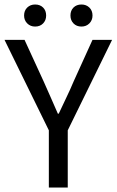

<svg xmlns="http://www.w3.org/2000/svg" viewBox="-21 -833 518 853"><path d="M196 0V-254L-1 -656H88L173 -471Q189 -435 204.5 -400Q220 -365 236 -328H240Q257 -365 274 -400Q291 -435 306 -471L390 -656H477L280 -254V0ZM135 -715Q114 -715 100 -729Q86 -743 86 -764Q86 -786 100 -799.5Q114 -813 135 -813Q157 -813 170.5 -799.5Q184 -786 184 -764Q184 -743 170.5 -729Q157 -715 135 -715ZM341 -715Q319 -715 305.5 -729Q292 -743 292 -764Q292 -786 305.5 -799.5Q319 -813 341 -813Q362 -813 376 -799.5Q390 -786 390 -764Q390 -743 376 -729Q362 -715 341 -715Z"/></svg>

Font: .
Style: 
Weight: 400
Designer: Paul D. Hunt, Dalton Maag
Foundry: Dalton Maag Ltd
Version: Version 1.200